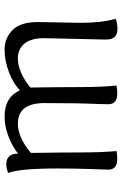

<svg xmlns="http://www.w3.org/2000/svg" viewBox="128 -642 518 813"><g transform="rotate(-90 386.5 -236.0)"><path d="M625 -47.9 630.9 -307.1Q630.9 -363.8 607.4 -391.4Q584 -418.9 545.9 -418.9Q487.8 -418.9 421.9 -366.2Q423.8 -230 423.8 -149.4Q423.8 -68.8 430.2 -1Q414.1 2 396 2Q351.1 2 351.1 -36.1Q351.1 -40 352.1 -76.2Q356 -162.1 356 -307.1Q356 -418.9 268.1 -418.9Q210.9 -418.9 145 -363.8Q147 -228 147 -148.4Q147 -68.8 152.8 -1Q137.2 2 119.1 2Q74.2 2 74.2 -36.1Q74.2 -40 76.7 -109.6Q79.1 -179.2 79.1 -248Q79.1 -412.1 60.1 -460Q80.1 -467.8 96.2 -467.8Q142.1 -467.8 142.1 -418Q172.9 -442.9 215.8 -459Q258.8 -475.1 298.8 -475.1Q380.9 -475.1 410.2 -410.2Q437 -437 485.6 -456.1Q534.2 -475.1 582.5 -475.1Q630.9 -475.1 665 -441.7Q699.2 -408.2 699.2 -334L695.8 -155.8Q695.8 -64 712.9 -4.9Q692.9 2.9 670.4 2.9Q647.9 2.9 636.5 -8.5Q625 -20 625 -47.9Z"/></g></svg>

Font: Sukar
Style: Regular
Weight: 400
Designer: Dario Muhafara - Ghiath Alsory
Foundry: Dario Muhafara - Ghiath Alsory
Version: Version 1.00 March 17, 2016, initial release